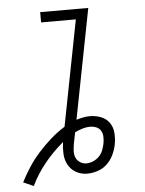

<svg xmlns="http://www.w3.org/2000/svg" viewBox="-55 -784 660 875"><g transform="rotate(-5 275.0 -346.5)"><path d="M64 47 17 26Q35 -9 56.5 -42Q78 -75 105 -105Q132 -135 162.5 -162Q193 -189 227 -210L321 -693H162V-740H382L284 -237Q300 -242 315.5 -245Q331 -248 346 -248Q373 -248 397 -238.5Q421 -229 435 -209Q449 -189 451 -162.5Q453 -136 448 -110V-109Q443 -85 432 -62Q421 -39 402.5 -21.5Q384 -4 359.5 4Q335 12 311 12Q284 12 261 -1Q238 -14 225.5 -36.5Q213 -59 211.5 -86Q210 -113 214 -141Q167 -102 128 -54Q89 -6 64 47ZM312 -35Q327 -35 342.5 -41.5Q358 -48 370 -60Q382 -72 388 -87.5Q394 -103 397 -118Q400 -133 399.5 -148.5Q399 -164 392 -176.5Q385 -189 371 -194.5Q357 -200 342 -200Q325 -200 307.5 -194.5Q290 -189 273 -181L263 -131Q260 -114 259 -97.5Q258 -81 263.5 -67Q269 -53 282.5 -44Q296 -35 312 -35Z"/></g></svg>

Font: Lode Dark Term
Style: Italic
Weight: 400
Italic angle: -11°
Monospace: yes
Designer: Belleve Invis
Foundry: Belleve Invis
Version: Version 29.2.0